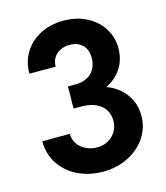

<svg xmlns="http://www.w3.org/2000/svg" viewBox="-110 -813 782 904"><g transform="rotate(-15 281.0 -360.5)"><path d="M522.5 -200.7Q522.5 -142.6 490.7 -95Q459 -47.4 403.8 -19.8Q348.6 7.8 281.2 7.8Q214.4 7.8 159.4 -18.8Q104.5 -45.4 72.5 -93.8Q40.5 -142.1 40.5 -204.6L174.8 -205.1Q174.8 -176.8 189.9 -155Q205.1 -133.3 230.2 -121.6Q255.4 -109.9 283.7 -109.9Q313 -109.9 337.2 -123Q361.3 -136.2 375.2 -159.7Q389.2 -183.1 389.2 -212.9Q388.7 -242.7 374.3 -265.9Q359.9 -289.1 330.6 -302.2Q301.3 -315.4 259.3 -315.4H222.7L224.1 -422.9H263.2Q295.9 -422.9 319.6 -436.3Q343.3 -449.7 355.2 -472.7Q367.2 -495.6 367.2 -523.9Q367.2 -564.5 344.2 -587.2Q321.3 -609.9 281.7 -609.9Q242.7 -609.9 217.5 -587.2Q192.4 -564.5 192.4 -527.8H64.5Q64 -585 91.8 -630.4Q119.6 -675.8 169.7 -701.7Q219.7 -727.5 283.2 -727.5Q346.2 -727.5 395.8 -702.1Q445.3 -676.8 472.9 -632.6Q500.5 -588.4 500.5 -534.7Q500 -480 472.7 -438Q445.3 -396 397.5 -373.5Q455.1 -352.5 488.8 -307.1Q522.5 -261.7 522.5 -200.7Z"/></g></svg>

Font: Reddit Mono
Style: Bold
Weight: 700
Designer: Stephen Hutchings
Foundry: Reddit
Version: Version 1.009